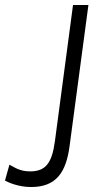

<svg xmlns="http://www.w3.org/2000/svg" viewBox="-30 -743 414 773"><path d="M250 -154 326 -723H264L191 -174C179 -85 153 -53 91 -53C48 -53 26 -71 8 -80L-10 -16C0 -10 43 10 95 10C198 10 236 -51 250 -154Z"/></svg>

Font: United Sans ExtraLight
Style: Italic
Weight: 200
Italic angle: -8°
Designer: Pablo Impallari, Rodrigo Fuenzalida (Modified by Dan O. Williams)
Version: Version 1.000;PS 001.000;hotconv 1.0.88;makeotf.lib2.5.64775